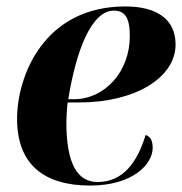

<svg xmlns="http://www.w3.org/2000/svg" viewBox="-20 -566 565 596"><path d="M260 10C393 10 454 -57 454 -107C454 -132 445 -143 432 -147C406 -61 361 -1 283 -1C221 -1 186 -56 186 -187C186 -200 188 -233 190 -248H227C398 -248 525 -324 525 -428C525 -506 467 -546 369 -546C117 -546 33 -331 33 -197C33 -57 115 10 260 10ZM209 -258H192C217 -415 266 -533 333 -533C366 -533 383 -514 383 -454C383 -343 305 -258 209 -258Z"/></svg>

Font: Noto Serif Display
Style: Bold Italic
Weight: 700
Italic angle: -12°
Designer: Monotype Design Team
Foundry: Monotype Imaging Inc.
Version: Version 2.009